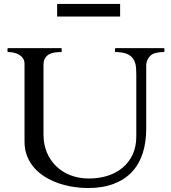

<svg xmlns="http://www.w3.org/2000/svg" viewBox="-20 -930 856 963"><path d="M21.5 -668.9Q17.6 -668.9 17.6 -672.9V-684.6Q17.6 -688.5 21 -688.5H285.6Q288.1 -688.5 288.8 -687Q289.6 -685.5 289.6 -684.6V-672.9Q289.6 -671.9 288.8 -670.4Q288.1 -668.9 285.6 -668.9Q271 -668.9 255.6 -667Q240.2 -665 227.3 -658.2Q214.4 -651.4 206.3 -638.4Q198.2 -625.5 198.2 -603.5V-253.9Q198.2 -205.1 215.3 -164.8Q232.4 -124.5 262.7 -95.5Q293 -66.4 334.7 -50.5Q376.5 -34.7 426.3 -34.7Q476.1 -34.7 519.5 -48.3Q563 -62 595 -88.9Q627 -115.7 645.3 -155Q663.6 -194.3 663.6 -245.6V-556.2Q663.6 -572.8 662.4 -590.3Q661.1 -607.9 654.3 -623.5Q647.5 -639.2 632.8 -650.6Q618.2 -662.1 591.3 -666.5Q579.1 -668.5 571 -668.7Q563 -668.9 560.5 -668.9Q556.6 -668.9 556.6 -672.9V-684.6Q556.6 -688.5 560.5 -688.5H800.8Q803.2 -688.5 804 -687Q804.7 -685.5 804.7 -684.6V-672.9Q804.7 -671.9 803.7 -670.4Q802.7 -668.9 800.8 -668.9Q783.2 -668.9 769.8 -666.3Q756.3 -663.6 749.5 -660.6Q741.2 -657.2 734.4 -650.6Q727.5 -644 722.9 -636Q718.3 -627.9 715.8 -619.4Q713.4 -610.8 713.4 -603.5V-283.7Q713.4 -214.8 695.3 -159.9Q677.2 -105 640.9 -66.7Q604.5 -28.3 549.3 -7.6Q494.1 13.2 420.4 13.2Q385.3 13.2 347.9 7.3Q310.5 1.5 275.1 -10.5Q239.7 -22.5 208.5 -41.3Q177.2 -60.1 153.8 -85.9Q130.4 -111.8 116.7 -145Q103 -178.2 103 -219.7V-610.4Q103 -624.5 96.4 -635.5Q89.8 -646.5 78.6 -653.8Q67.4 -661.1 52.7 -665Q38.1 -668.9 21.5 -668.9ZM266.6 -910.2H582.5V-847.2H266.6Z"/></svg>

Font: Kurinto Book Core
Style: Regular
Weight: 400
Designer: Kurinto was developed by Clint Goss from a range of fonts that are compatible with the SIL Open Font License Version 1.1
Foundry: Clinton F. Goss
Version: Version 2.196; July 25, 2020